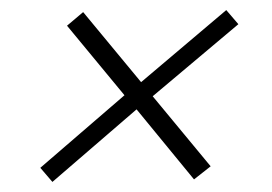

<svg xmlns="http://www.w3.org/2000/svg" viewBox="-20 -481 540 381"><path d="M84 -120 60 -148 227 -292 113 -430 145 -457 260 -318 429 -461 453 -433 283 -290 398 -151 365 -125 251 -264Z"/></svg>

Font: DM Sans ExtraLight
Style: Italic
Weight: 250
Italic angle: -10°
Designer: Colophon Foundry, Jonny Pinhorn
Foundry: Colophon Foundry
Version: Version 4.004;gftools[0.9.30]